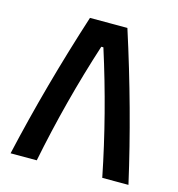

<svg xmlns="http://www.w3.org/2000/svg" viewBox="-96 -709 736 793"><g transform="rotate(15 272.0 -312.5)"><path d="M192 -625H352Q455 -305 524 0H412Q360 -261 277 -522H268Q185 -265 132 0H20Q89 -305 192 -625Z"/></g></svg>

Font: Changa Medium
Style: Regular
Weight: 500
Designer: Eduardo Rodriguez Tunni
Foundry: Eduardo Rodriguez Tunni
Version: Version 2.002; ttfautohint (v1.5) -l 8 -r 50 -G 150 -x 14 -H